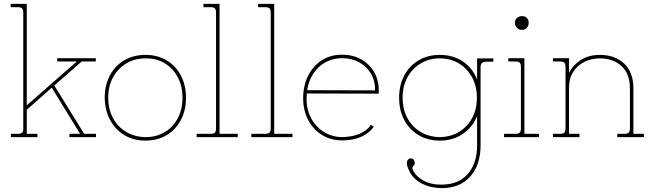

<svg xmlns="http://www.w3.org/2000/svg" viewBox="-20 -707 3360 990"><path d="M36 0V-17H73Q96 -17 100 -34V-642Q100 -657 94 -663.5Q88 -670 72 -670H35V-687H118V-164L376 -390H275V-407H474V-390H401L260 -266L414 -17H475V0H338V-17H393L247 -255L118 -141V-17H173V0Z M730 18Q669 18 622 -10Q575 -38 548 -88Q521 -138 520 -203Q520 -268 546.5 -318Q573 -368 620.5 -396Q668 -424 730 -424Q792 -424 839 -396Q886 -368 912.5 -318Q939 -268 939 -203Q939 -138 912.5 -88Q886 -38 839 -10Q792 18 730 18ZM730 0Q786 0 829 -25.5Q872 -51 896.5 -97Q921 -143 921 -203Q921 -263 896.5 -309Q872 -355 829 -381Q786 -407 730 -406Q674 -406 630.5 -379.5Q587 -353 562.5 -307.5Q538 -262 538 -203Q538 -144 562.5 -98.5Q587 -53 630.5 -27Q674 -1 730 0Z M994 0V-17H1066Q1082 -17 1088 -23.5Q1094 -30 1094 -45V-642Q1094 -657 1088 -663.5Q1082 -670 1066 -670H1029V-687H1112V-17H1206V0Z M1276 0V-17H1348Q1364 -17 1370 -23.5Q1376 -30 1376 -45V-642Q1376 -657 1370 -663.5Q1364 -670 1348 -670H1311V-687H1394V-17H1488V0Z M1914 -241Q1915 -289 1893 -326.5Q1871 -364 1832.5 -385.5Q1794 -407 1743 -407Q1672 -406 1623.5 -360.5Q1575 -315 1564 -242ZM1743 17Q1686 17 1640.5 -11Q1595 -39 1569 -88.5Q1543 -138 1543 -203Q1544 -268 1569.5 -318Q1595 -368 1640 -396.5Q1685 -425 1743 -425Q1799 -425 1841.5 -401.5Q1884 -378 1908.5 -336.5Q1933 -295 1933 -241V-224L1562 -225L1561 -203Q1559 -148 1582 -102Q1605 -56 1647.5 -28.5Q1690 -1 1743 0Q1799 -1 1837 -18.5Q1875 -36 1893 -64L1907 -53Q1886 -22 1844 -2.5Q1802 17 1743 17Z M2259 263Q2203 263 2157.5 240.5Q2112 218 2092 178Q2078 150 2078 135.5Q2078 121 2085 115Q2094 107 2105 111Q2116 115 2118 128Q2120 140 2115 145Q2110 150 2107 155Q2104 160 2111 174Q2125 202 2163.5 224Q2202 246 2259 245Q2345 244 2392.5 189.5Q2440 135 2440 42V-109Q2417 -51 2366.5 -16.5Q2316 18 2248 18Q2186 18 2138.5 -10Q2091 -38 2064.5 -88Q2038 -138 2038 -203Q2038 -268 2064.5 -318Q2091 -368 2138.5 -396Q2186 -424 2248 -424Q2316 -424 2366.5 -390Q2417 -356 2440 -297V-406H2524V-389H2487Q2458 -389 2458 -361V42Q2458 144 2404.5 203.5Q2351 263 2259 263ZM2248 0Q2304 -1 2347 -27Q2390 -53 2414.5 -98.5Q2439 -144 2439 -203Q2439 -262 2414.5 -307.5Q2390 -353 2347 -379.5Q2304 -406 2248 -406Q2192 -406 2148.5 -379.5Q2105 -353 2080.5 -307.5Q2056 -262 2056 -203Q2056 -144 2080.5 -98.5Q2105 -53 2148.5 -27Q2192 -1 2248 0Z M2672 -553Q2656 -553 2645.5 -563.5Q2635 -574 2635 -590Q2635 -605 2645.5 -614.5Q2656 -624 2672 -624Q2687 -624 2696.5 -614.5Q2706 -605 2706 -590Q2706 -574 2696.5 -563.5Q2687 -553 2672 -553ZM2579 0V-17H2638Q2654 -17 2660 -23.5Q2666 -30 2666 -45V-362Q2666 -377 2660 -383.5Q2654 -390 2638 -390H2601V-407H2684V-17H2759V0Z M2831 0V-17H2868Q2884 -17 2890 -23.5Q2896 -30 2896 -45V-362Q2896 -377 2890 -383.5Q2884 -390 2868 -390H2831V-407H2914V-332Q2933 -370 2974 -397Q3015 -424 3073 -424Q3150 -424 3198 -379.5Q3246 -335 3246 -251V-17H3300V0H3163V-17H3200Q3216 -17 3222 -23.5Q3228 -30 3228 -45V-251Q3228 -327 3184.5 -366.5Q3141 -406 3073 -406Q3029 -406 2992.5 -387.5Q2956 -369 2935 -335.5Q2914 -302 2914 -257V-17H2968V0Z"/></svg>

Font: Grandiflora One
Style: Regular
Weight: 400
Designer: Haesung Cho
Foundry: JAMO
Version: Version 1.000; ttfautohint (v1.8.4.7-5d5b);gftools[0.9.28]